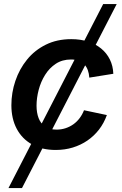

<svg xmlns="http://www.w3.org/2000/svg" viewBox="-20 -748 619 972"><path d="M22.9 204.1 502.4 -727.5H570.8L91.3 204.1ZM262.2 11.2Q192.4 11.2 142.1 -16.8Q91.8 -44.9 64.7 -95.9Q37.6 -147 37.6 -215.3Q37.6 -278.8 57.9 -338.6Q78.1 -398.4 116.7 -446Q155.3 -493.7 211.7 -521.7Q268.1 -549.8 340.8 -549.8Q387.2 -549.8 425.5 -537.6Q463.9 -525.4 491.9 -502.4Q520 -479.5 536.1 -447Q552.2 -414.6 553.7 -374.5L432.1 -355Q430.7 -376 424.6 -392.8Q418.5 -409.7 407 -421.9Q395.5 -434.1 378.7 -440.4Q361.8 -446.8 339.4 -446.8Q295.4 -446.8 262.7 -425.3Q230 -403.8 208.3 -368.9Q186.5 -334 175.8 -293Q165 -252 165 -212.9Q165 -177.2 175.5 -149.9Q186 -122.6 208.5 -107.2Q231 -91.8 266.1 -91.8Q290 -91.8 311.8 -98.9Q333.5 -106 351.6 -118.9Q369.6 -131.8 383.3 -150.1Q397 -168.5 405.3 -189.9L521 -165.5Q506.3 -124.5 481.2 -92Q456.1 -59.6 422.6 -36.6Q389.2 -13.7 348.6 -1.2Q308.1 11.2 262.2 11.2Z"/></svg>

Font: Inter 16pt SemiBold
Style: Italic
Weight: 600
Italic angle: -9.3988°
Version: Version 4.001;git-66647c0bb